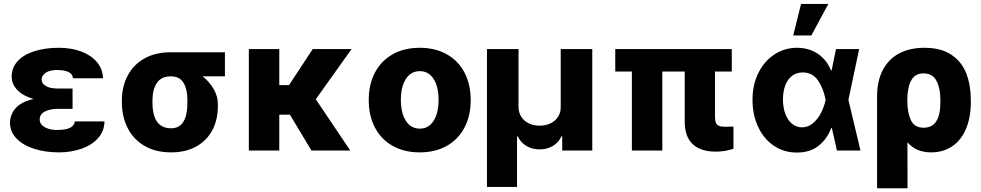

<svg xmlns="http://www.w3.org/2000/svg" viewBox="-20 -787 5131 1004"><path d="M155.8 -269.5Q101.1 -284.7 71 -315.9Q41 -347.2 41 -385.7Q41 -433.6 72.8 -467.8Q104.5 -502 160.4 -519.5Q216.3 -537.1 288.1 -537.1Q351.6 -537.1 403.6 -518.1Q455.6 -499 486.3 -462.9Q517.1 -426.8 518.6 -377.9H361.3Q359.9 -400.4 337.9 -410.6Q315.9 -420.9 278.3 -420.9Q239.7 -420.9 219 -406.5Q198.2 -392.1 197.3 -371.1Q198.2 -349.1 220.5 -336.7Q242.7 -324.2 281.2 -324.2H359.4V-217.8H281.2Q242.7 -217.8 215.1 -204.1Q187.5 -190.4 187.5 -161.1Q187.5 -147 198 -134.8Q208.5 -122.6 229.2 -115Q250 -107.4 278.3 -107.4Q323.7 -107.4 346.2 -118.7Q368.7 -129.9 371.1 -152.3H526.4Q525.4 -100.6 492.2 -64Q459 -27.3 404.8 -8.8Q350.6 9.8 288.1 9.8Q216.3 9.8 158.2 -9Q100.1 -27.8 66.4 -62.7Q32.7 -97.7 32.2 -144.5Q33.2 -191.4 64.2 -223.9Q95.2 -256.3 155.8 -269.5Z M873 -513.7H1156.2V-387.7H1039.6Q1075.2 -359.4 1097.4 -321.3Q1119.6 -283.2 1119.1 -242.2V-232.4Q1119.6 -162.1 1090.8 -107.2Q1062 -52.2 1006.6 -21.2Q951.2 9.8 875 9.8Q793.9 9.8 736.1 -23.9Q678.2 -57.6 647.9 -116.7Q617.7 -175.8 617.2 -251V-262.7Q617.7 -335 647.7 -391.8Q677.7 -448.7 735.1 -481.2Q792.5 -513.7 873 -513.7ZM875 -116.2Q960 -116.2 960 -251V-262.7Q960 -319.3 939.9 -353.5Q919.9 -387.7 873 -387.7Q822.8 -387.7 800 -353Q777.3 -318.4 777.3 -262.7V-251Q777.3 -116.2 875 -116.2Z M1440.4 -341.8H1491.2L1615.2 -530.3H1818.4L1631.3 -268.1L1811.5 0H1608.4L1496.1 -187.5H1440.4V0H1281.2V-530.3H1440.4Z M1908.2 -263.7Q1908.2 -345.2 1940.4 -407Q1972.7 -468.8 2033 -502.9Q2093.3 -537.1 2174.8 -537.1Q2256.3 -537.1 2316.7 -502.9Q2377 -468.8 2409.2 -407Q2441.4 -345.2 2441.4 -263.7Q2441.4 -182.1 2409.2 -120.4Q2377 -58.6 2316.7 -24.4Q2256.3 9.8 2174.8 9.8Q2093.3 9.8 2033 -24.4Q1972.7 -58.6 1940.4 -120.4Q1908.2 -182.1 1908.2 -263.7ZM2273.4 -264.6Q2273.4 -309.1 2262 -343.3Q2250.5 -377.4 2228.5 -396.2Q2206.5 -415 2175.8 -415Q2128.4 -415 2102.3 -374Q2076.2 -333 2076.2 -264.6Q2076.2 -196.3 2102.3 -155.3Q2128.4 -114.3 2175.8 -114.3Q2206.5 -114.3 2228.5 -133.1Q2250.5 -151.9 2262 -186Q2273.4 -220.2 2273.4 -264.6Z M2526.4 -530.3H2691.4V-228.5Q2691.4 -199.7 2705.3 -177.2Q2719.2 -154.8 2744.4 -142.3Q2769.5 -129.9 2801.8 -129.9Q2834 -129.9 2859.4 -142.3Q2884.8 -154.8 2898.7 -177.2Q2912.6 -199.7 2912.1 -228.5V-530.3H3077.1V0H2919.9V-74.2H2916Q2901.4 -42 2871.1 -23.9Q2840.8 -5.9 2801.8 -5.9Q2762.7 -5.9 2732.4 -23.9Q2702.1 -42 2687.5 -74.2H2683.6V190.4H2526.4Z M3806.6 -413.1H3718.8V-175.8Q3718.8 -155.3 3724.1 -144Q3729.5 -132.8 3741 -128.4Q3752.4 -124 3773.4 -124Q3791 -124 3797.9 -125H3815.4V-8.8Q3770 5.9 3722.7 5.9Q3644.5 5.9 3602.5 -33Q3560.5 -71.8 3560.5 -153.3V-413.1H3443.4V0H3284.2V-413.1H3197.3V-530.3H3806.6Z M3915 -265.6Q3915 -344.2 3946 -406.2Q3977.1 -468.3 4030.3 -502.7Q4083.5 -537.1 4147.5 -537.1Q4209.5 -537.1 4256.6 -505.6Q4303.7 -474.1 4325.2 -418.9H4328.6L4351.6 -530.3H4472.7L4416.5 -265.1L4479.5 0H4356.4L4330.1 -117.2H4326.2Q4304.7 -59.1 4259.5 -23.9Q4214.4 11.2 4146.5 10.7Q4080.1 10.7 4027.3 -24.4Q3974.6 -59.6 3944.8 -122.6Q3915 -185.5 3915 -265.6ZM4173.8 -121.1Q4205.1 -121.1 4230.5 -142.1Q4255.9 -163.1 4272.7 -195.8Q4289.6 -228.5 4296.9 -263.7L4297.4 -265.1L4296.9 -266.6Q4285.2 -327.6 4256.3 -367.9Q4227.5 -408.2 4177.7 -408.2Q4145 -408.2 4121.8 -390.4Q4098.6 -372.6 4086.4 -340.6Q4074.2 -308.6 4074.2 -266.6Q4074.2 -224.6 4086.7 -191.4Q4099.1 -158.2 4121.8 -139.6Q4144.5 -121.1 4173.8 -121.1ZM4168.9 -766.6H4311.5L4222.7 -601.6H4127.9Z M4814.5 -537.1Q4901.4 -537.1 4955.6 -500.2Q5009.8 -463.4 5033.2 -402.1Q5056.6 -340.8 5056.6 -262.7V-252.9Q5056.6 -173.3 5031.7 -114Q5006.8 -54.7 4960 -22.5Q4913.1 9.8 4848.6 9.8Q4770 9.8 4725.1 -43L4725.6 197.3H4566.4V-282.2Q4566.4 -363.3 4596.2 -420.7Q4626 -478 4681.6 -507.6Q4737.3 -537.1 4814.5 -537.1ZM4810.5 -119.1Q4897.5 -119.1 4897.5 -252.9V-262.7Q4897.5 -325.2 4877 -364.3Q4856.4 -403.3 4808.6 -403.3Q4764.6 -403.3 4744.6 -366Q4724.6 -328.6 4724.6 -265.6V-254.4Q4725.6 -195.3 4743.9 -157.2Q4762.2 -119.1 4810.5 -119.1Z"/></svg>

Font: Pretendard ExtraBold
Style: Regular
Weight: 800
Designer: Base glyphs from Inter by Rasmus Andersson; Hangeul glyphs from Noto Sans CJK(Source Han Sans) by Jang Soo-young and Kan
Foundry: Kil Hyung-jin
Version: Version 1.309